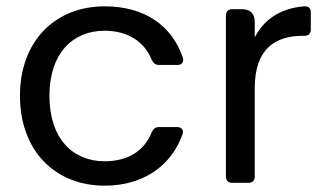

<svg xmlns="http://www.w3.org/2000/svg" viewBox="-20 -577 1029 606"><path d="M310 -557C154 -557 43 -447 43 -275C43 -101 154 9 310 9C436 9 522 -57 556 -153C561 -167 553 -176 539 -176H482C471 -176 464 -171 459 -160C436 -101 384 -68 310 -68C210 -68 136 -139 136 -275C136 -409 210 -480 310 -480C384 -480 436 -445 459 -388C464 -377 471 -372 482 -372H540C554 -372 561 -381 557 -395C523 -496 437 -557 310 -557Z M693 -528V-20C693 -7 700 0 713 0H764C777 0 784 -7 784 -20V-298C784 -425 850 -464 937 -464H941C954 -464 961 -471 961 -484V-538C961 -551 954 -558 940 -557C864 -551 813 -515 784 -459V-508C784 -534 770 -548 744 -548H713C700 -548 693 -541 693 -528Z"/></svg>

Font: Arvore Sans
Style: Regular
Weight: 400
Designer: Jonny Pinhorn (Latin) Dan Schunck (customization for Arvore)
Version: Version 1.000;Glyphs 3.3 (3305)